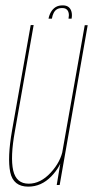

<svg xmlns="http://www.w3.org/2000/svg" viewBox="-20 -690 347 716"><path d="M191.5 0H202.5L307 -596H296L205.5 -84ZM105.5 -596.5H94.5L25 -204Q7 -101.5 18.2 -47.8Q29.5 6 85.5 6Q134 6 171 -32Q208 -70 216 -114.5L215 -134.5Q207 -87 169 -46Q131 -5 87 -5Q40.5 -5 29.2 -54.5Q18 -104 35.5 -200.5ZM214 -670Q198 -670 187.5 -663.5Q177 -657 170.2 -645.5Q163.5 -634 161 -620.5H173.5Q175.5 -632.5 180 -641.5Q184.5 -650.5 192 -655.2Q199.5 -660 212 -660Q222.5 -660 228.2 -655.2Q234 -650.5 236 -641.8Q238 -633 235.5 -620.5H247Q249.5 -634 246.8 -645.5Q244 -657 236 -663.5Q228 -670 214 -670Z"/></svg>

Font: Anybody Thin Condensed
Style: Italic
Weight: 100
Width: 3
Italic angle: -10°
Version: Version 1.113;gftools[0.9.25]